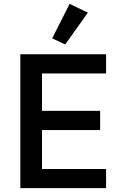

<svg xmlns="http://www.w3.org/2000/svg" viewBox="-20 -981 633 1001"><path d="M533 0H86V-698H533V-598H199V-403H502V-303H199V-100H533ZM438 -915 320 -749 252 -781 343 -961Z"/></svg>

Font: IBM Plex Sans Medium
Style: Regular
Weight: 500
Designer: Mike Abbink, Paul van der Laan, Pieter van Rosmalen
Foundry: Bold Monday
Version: Version 3.201